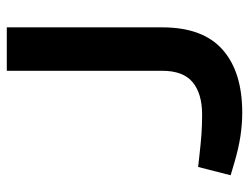

<svg xmlns="http://www.w3.org/2000/svg" viewBox="-106 -634 750 579"><g transform="rotate(-90 269.5 -345.0)"><path d="M219 10Q184 10 147.5 4.5Q111 -1 67 -14L30 -25L55 -123L91 -119Q126 -115 153.5 -113Q181 -111 213 -111Q276 -111 310.5 -139.5Q345 -168 345 -231V-700H476V-231Q476 -109 409 -49.5Q342 10 219 10Z"/></g></svg>

Font: REM Medium Medium
Style: Regular
Weight: 500
Version: Version 1.005;gftools[0.9.28]